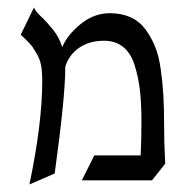

<svg xmlns="http://www.w3.org/2000/svg" viewBox="-20 -476 513 509"><path d="M415 -147Q415 -97 418 -42L383 2H197L230 -64H353Q355 -112 355 -153Q355 -201 351 -236Q347 -271 337 -303Q327 -335 306.5 -351.5Q286 -368 256 -368Q217 -368 190 -349.5Q163 -331 153 -299V-295Q153 -220 125 -16L58 13Q92 -149 92 -262Q92 -285 89 -302Q86 -319 78 -332.5Q70 -346 66 -352Q62 -358 49.5 -370Q37 -382 35 -384L70 -456Q74 -446 89 -432Q104 -418 120.5 -397.5Q137 -377 145 -351Q158 -383 193.5 -412Q229 -441 271 -441Q302 -441 325.5 -430.5Q349 -420 364.5 -399.5Q380 -379 390.5 -354Q401 -329 406 -293.5Q411 -258 413 -224.5Q415 -191 415 -147Z"/></svg>

Font: Bellefair
Style: Regular
Weight: 400
Designer: Nick Shinn, Liron Lavi Turkenic
Foundry: Shinntype
Version: Version 1.003;PS 001.003;hotconv 1.0.88;makeotf.lib2.5.64775